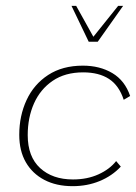

<svg xmlns="http://www.w3.org/2000/svg" viewBox="-20 -628 466 658"><path d="M229 10Q173 10 132 -11.5Q91 -33 68.5 -72Q46 -111 46 -166Q46 -231 71 -285Q96 -339 145 -371Q194 -403 264 -403Q322 -403 365 -377.5Q408 -352 426 -299L404 -286Q388 -335 353.5 -357.5Q319 -380 265 -380Q203 -380 160.5 -351Q118 -322 96.5 -273.5Q75 -225 75 -165Q75 -91 117.5 -52Q160 -13 230 -13Q279 -13 317.5 -30.5Q356 -48 378 -76L394 -57Q364 -25 321.5 -7.5Q279 10 229 10ZM284 -485 225 -608H241L300 -502L385 -608H402L315 -485Z"/></svg>

Font: Rokkitt SemiBold Thin
Style: Italic
Weight: 250
Italic angle: -9°
Version: Version 3.103